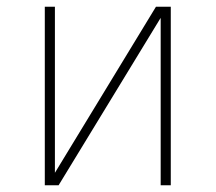

<svg xmlns="http://www.w3.org/2000/svg" viewBox="-20 -550 640 570"><path d="M113 0V-530H143V-37L443 -530H487V0H457V-497L154 0Z"/></svg>

Font: Geist Mono Thin
Style: Regular
Weight: 100
Monospace: yes
Designer: Basement.studio, Andrés Briganti, Mateo Zaragoza
Foundry: Basement.studio, Vercel, Andrés Briganti, Guido Ferreyra, Mateo Zaragoza
Version: Version 1.500; ttfautohint (v1.8.4.7-5d5b)